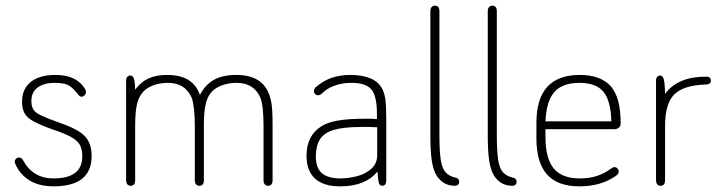

<svg xmlns="http://www.w3.org/2000/svg" viewBox="-20 -649 2541 679"><path d="M169 10Q304 10 304 -97Q304 -142 280.5 -167Q257 -192 193 -214Q148 -230 126 -240.5Q104 -251 97.5 -262.5Q91 -274 91 -292Q91 -323 113 -339.5Q135 -356 175 -356Q205 -356 221 -348Q237 -340 257 -314Q260 -310 262.5 -308.5Q265 -307 268 -307Q274 -307 279 -312Q284 -317 284 -323Q284 -328 281 -334Q251 -384 177 -384Q120 -384 89 -359.5Q58 -335 58 -289Q58 -265 66.5 -249Q75 -233 97.5 -220.5Q120 -208 161 -193Q207 -178 230.5 -165Q254 -152 262.5 -136.5Q271 -121 271 -96Q271 -18 169 -18Q133 -18 106 -34Q79 -50 63 -80Q59 -87 55.5 -89.5Q52 -92 47 -92Q41 -92 36.5 -87.5Q32 -83 32 -78Q32 -70 45 -49Q85 10 169 10Z M458 -332Q457 -365 452.5 -373.5Q448 -382 441 -382Q434 -382 430 -377Q426 -372 426 -364V-12Q426 -2 430.5 3Q435 8 442 8Q450 8 454 3Q458 -2 458 -12V-202Q458 -248 463 -273.5Q468 -299 479 -315Q492 -335 517.5 -345.5Q543 -356 574 -356Q635 -356 658 -303Q663 -290 666 -264Q669 -238 669 -202V-12Q669 -2 673.5 3Q678 8 685 8Q693 8 697 3Q701 -2 701 -12V-205Q701 -249 706 -274.5Q711 -300 722 -316Q735 -335 760.5 -345.5Q786 -356 817 -356Q848 -356 869 -342.5Q890 -329 901 -303Q912 -275 912 -202V-12Q912 -2 916.5 3Q921 8 928 8Q936 8 940 3Q944 -2 944 -12V-205Q944 -239 942.5 -261.5Q941 -284 937 -298Q917 -384 816 -384Q768 -384 737 -367Q706 -350 687 -313Q663 -384 572 -384Q532 -384 505 -371.5Q478 -359 458 -332Z M1313 -228Q1302 -229 1294 -229Q1286 -229 1280 -229Q1274 -229 1267 -229Q1211 -229 1174 -222.5Q1137 -216 1116 -202Q1064 -169 1064 -98Q1064 -45 1094 -17.5Q1124 10 1183 10Q1228 10 1260.5 -3Q1293 -16 1315 -42Q1317 -9 1320.5 -0.5Q1324 8 1331 8Q1339 8 1342.5 3Q1346 -2 1346 -10V-226Q1346 -276 1342.5 -299.5Q1339 -323 1330 -338Q1317 -361 1288.5 -372.5Q1260 -384 1219 -384Q1182 -384 1152 -373.5Q1122 -363 1096 -340Q1090 -334 1090 -327Q1090 -321 1094.5 -316.5Q1099 -312 1105 -312Q1111 -312 1118 -318Q1137 -337 1164 -346.5Q1191 -356 1223 -356Q1274 -356 1293.5 -332.5Q1313 -309 1313 -247ZM1314 -199V-101Q1314 -70 1292.5 -51.5Q1271 -33 1241 -25.5Q1211 -18 1185 -18Q1140 -18 1118.5 -36.5Q1097 -55 1097 -95Q1097 -134 1112 -157Q1127 -180 1162 -190Q1197 -200 1257 -200Q1271 -200 1285.5 -200Q1300 -200 1314 -199Z M1589 8Q1596 8 1600 4Q1604 0 1604 -6Q1604 -12 1600.5 -16Q1597 -20 1590 -21Q1568 -26 1555.5 -40Q1543 -54 1538.5 -85Q1534 -116 1534 -172V-609Q1534 -619 1530 -624Q1526 -629 1518 -629Q1511 -629 1506.5 -624Q1502 -619 1502 -609V-169Q1502 -111 1507.5 -77.5Q1513 -44 1526 -25Q1549 8 1589 8Z M1792 8Q1799 8 1803 4Q1807 0 1807 -6Q1807 -12 1803.5 -16Q1800 -20 1793 -21Q1771 -26 1758.5 -40Q1746 -54 1741.5 -85Q1737 -116 1737 -172V-609Q1737 -619 1733 -624Q1729 -629 1721 -629Q1714 -629 1709.5 -624Q1705 -619 1705 -609V-169Q1705 -111 1710.5 -77.5Q1716 -44 1729 -25Q1752 8 1792 8Z M1909 -192H2151Q2162 -192 2168.5 -197.5Q2175 -203 2175 -213Q2175 -258 2166.5 -290.5Q2158 -323 2140 -344Q2104 -384 2030 -384Q1954 -384 1915.5 -342Q1877 -300 1877 -214V-160Q1877 -74 1914.5 -32Q1952 10 2029 10Q2067 10 2098.5 1Q2130 -8 2155 -25Q2163 -30 2165.5 -34Q2168 -38 2168 -42Q2168 -49 2163.5 -53.5Q2159 -58 2153 -58Q2148 -58 2141 -53Q2117 -35 2090 -26.5Q2063 -18 2031 -18Q1967 -18 1938 -53.5Q1909 -89 1909 -165ZM2142 -220H1909Q1912 -291 1940.5 -323.5Q1969 -356 2029 -356Q2088 -356 2114 -324.5Q2140 -293 2142 -220Z M2332 -317Q2331 -361 2326.5 -371.5Q2322 -382 2315 -382Q2308 -382 2304 -377Q2300 -372 2300 -364V-12Q2300 -2 2304.5 3Q2309 8 2316 8Q2324 8 2328 3Q2332 -2 2332 -12V-204Q2332 -282 2364 -314.5Q2396 -347 2473 -350Q2484 -350 2489 -353.5Q2494 -357 2494 -364Q2494 -371 2490 -374.5Q2486 -378 2478 -378Q2376 -378 2332 -317Z"/></svg>

Font: Beiruti ExtraLight
Style: Regular
Weight: 250
Designer: Arlette Boutros
Foundry: Boutros
Version: Version 1.41